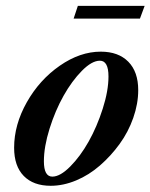

<svg xmlns="http://www.w3.org/2000/svg" viewBox="-20 -611 504 643"><path d="M226.6 -548.8 240.7 -591.3H464.4L448.7 -548.8ZM149.9 11.2Q91.8 11.2 59.6 -21.7Q27.3 -54.7 27.3 -116.2Q27.3 -193.4 69.8 -268.6Q112.3 -343.8 180.2 -390.9Q248 -438 317.4 -438Q376.5 -438 409.7 -404.3Q442.9 -370.6 442.9 -309.1Q442.9 -263.7 426.3 -216.3Q409.7 -168.9 380.6 -128.9Q351.6 -88.9 314.9 -56.9Q278.3 -24.9 235.1 -6.8Q191.9 11.2 149.9 11.2ZM155.3 -19.5Q181.6 -19.5 215.3 -53.5Q249 -87.4 276.9 -137Q304.7 -186.5 324 -246.8Q343.3 -307.1 343.3 -355Q343.3 -407.7 314.5 -407.7Q287.6 -407.7 254.2 -373.8Q220.7 -339.8 192.9 -290.3Q165 -240.7 146 -180.2Q127 -119.6 127 -70.8Q127 -19.5 155.3 -19.5Z"/></svg>

Font: Elstob 14pt SemiBold
Style: Italic
Weight: 600
Italic angle: -20°
Designer: Peter S. Baker
Version: Version 1.015